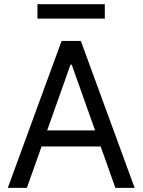

<svg xmlns="http://www.w3.org/2000/svg" viewBox="-20 -904 686 924"><path d="M17.6 0 276.4 -707H369.1L627.9 0H535.2L464.4 -199.2H180.2L109.4 0ZM437.5 -276.4 325.2 -592.8H319.3L207 -276.4ZM484.4 -814.5H160.2V-883.8H484.4Z"/></svg>

Font: Pretendard JP
Style: Regular
Weight: 400
Designer: Base glyphs from Inter by Rasmus Andersson; Hangeul glyphs from Noto Sans CJK(Source Han Sans) by Jang Soo-young and Kan
Foundry: Kil Hyung-jin
Version: Version 1.309